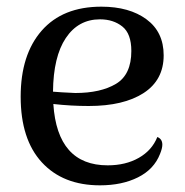

<svg xmlns="http://www.w3.org/2000/svg" viewBox="-20 -543 554 576"><path d="M467 -109Q467 -98 460 -81Q442 -35 394 -11Q346 13 280 13Q169 13 105.5 -56Q42 -125 42 -253Q42 -379 105 -451Q168 -523 284 -523Q368 -523 419.5 -485Q471 -447 471 -377Q471 -303 411 -264Q351 -225 246 -225Q193 -225 140 -231Q152 -47 303 -47Q357 -47 396.5 -69.5Q436 -92 452 -132Q467 -126 467 -109ZM139 -268Q160 -266 206 -264Q282 -264 328 -291.5Q374 -319 374 -390Q374 -442 347 -463.5Q320 -485 280 -485Q215 -485 177.5 -429Q140 -373 139 -268Z"/></svg>

Font: Arima Madurai Medium
Style: Regular
Weight: 500
Designer: Joana Correia and Natanael Gama
Foundry: NDISCOVER
Version: Version 1.020